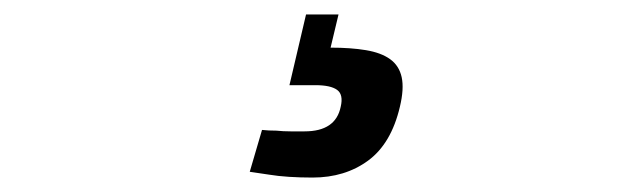

<svg xmlns="http://www.w3.org/2000/svg" viewBox="-20 -21 873 266"><path d="M534 127Q522 178 490 201.5Q458 225 413 225Q396 225 380.5 224Q365 223 353 221Q339 219 326 217L343 159Q352 160 363 160Q372 161 382.5 161Q393 161 402 161Q445 161 452 127Q456 110 447 103.5Q438 97 417 97H381L404 -1H449L438 45Q466 45 487 48.5Q508 52 520.5 61Q533 70 536.5 86Q540 102 534 127Z"/></svg>

Font: Panefresco 600wt
Style: Italic
Weight: 600
Foundry: Campivisivi & Chank Co
Version: Version 1.000